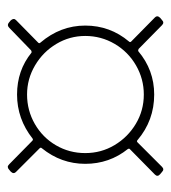

<svg xmlns="http://www.w3.org/2000/svg" viewBox="9 -559 460 518"><g transform="rotate(90 239.0 -300.0)"><path d="M380 -183Q377 -180 380 -177L444 -113Q447 -110 447 -107Q447 -103 443 -99L437 -94Q434 -91 430 -91Q427 -91 423 -95L360 -157Q357 -160 354 -158Q301 -116 235 -116Q170 -116 122 -155Q120 -156 116 -154L55 -95Q48 -88 41 -94L35 -99Q28 -107 34 -113L95 -173Q98 -176 95 -179Q49 -233 49 -300Q49 -367 92 -418Q95 -421 92 -424L27 -488Q24 -491 24 -494Q24 -498 28 -502L34 -507Q41 -514 48 -507L112 -444Q116 -442 118 -443Q169 -486 235 -486Q305 -486 358 -441Q361 -438 364 -441L430 -507Q437 -514 444 -507L450 -502Q458 -495 451 -488L383 -421Q380 -419 382 -415Q422 -365 422 -300Q422 -235 380 -183ZM235 -143Q278 -143 314.5 -164Q351 -185 372 -221Q393 -257 393 -300Q393 -343 371.5 -379Q350 -415 314 -436.5Q278 -458 235 -458Q193 -458 156.5 -437Q120 -416 98.5 -379.5Q77 -343 77 -300Q77 -258 98.5 -222Q120 -186 156.5 -164.5Q193 -143 235 -143Z"/></g></svg>

Font: Barlow Condensed Thin
Style: Regular
Weight: 250
Width: 3
Designer: Jeremy Tribby
Foundry: Tribby Type
Version: Version 1.408